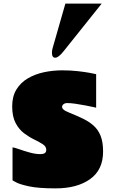

<svg xmlns="http://www.w3.org/2000/svg" viewBox="-20 -1016 627 1054"><path d="M48.8 -207Q58.1 -206.5 84 -197.3Q109.9 -188 142.1 -179Q174.3 -169.9 202.1 -169.9Q216.3 -169.9 225.1 -175Q233.9 -180.2 233.9 -193.8Q233.9 -211.9 215.1 -224.1Q196.3 -236.3 168.5 -249.8Q140.6 -263.2 112.5 -284.2Q84.5 -305.2 65.7 -340.6Q46.9 -376 46.9 -432.1Q46.9 -486.8 70.1 -524.7Q93.3 -562.5 132.6 -585.7Q171.9 -608.9 220.9 -619.4Q270 -629.9 321.8 -629.9Q366.2 -629.9 405.8 -625.5Q445.3 -621.1 472.9 -616Q500.5 -610.8 507.8 -608.9V-424.8Q507.8 -424.8 490.5 -428.7Q473.1 -432.6 447.3 -437.5Q421.4 -442.4 395 -446.3Q368.7 -450.2 350.1 -450.2Q335.9 -450.2 328.4 -443.8Q320.8 -437.5 320.8 -429.2Q320.8 -421.4 329.1 -414.1Q337.4 -406.7 362.8 -396.5Q401.4 -380.9 434.6 -365Q467.8 -349.1 492.9 -327.1Q518.1 -305.2 532 -271Q545.9 -236.8 545.9 -184.1Q545.9 -83.5 474.6 -32.7Q403.3 18.1 285.2 18.1Q191.4 18.1 140.1 7.1Q88.9 -3.9 68.8 -14.9Q48.8 -25.9 48.8 -25.9ZM538.1 -996.1 328.1 -733.4Q300.8 -699.2 283.2 -699.2Q265.1 -699.2 265.1 -726.1Q265.1 -738.8 269 -752.4L338.9 -996.1Z"/></svg>

Font: Rammetto One
Style: Regular
Weight: 400
Designer: Vernon Adams
Foundry: Vernon Adams
Version: Version 1.100; ttfautohint (v1.8.4.7-5d5b)